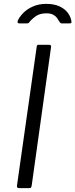

<svg xmlns="http://www.w3.org/2000/svg" viewBox="-20 -974 390 994"><path d="M235 -742Q247 -742 244 -728L144 -13Q142 -4 140 -2Q138 0 128 0H81Q72 0 69.5 -3.5Q67 -7 68 -14L170 -732Q171 -739 173 -740.5Q175 -742 180 -742ZM80 -853Q73 -853 71.5 -856.5Q70 -860 72 -867Q81 -887 100.5 -907Q120 -927 150.5 -940.5Q181 -954 220 -954Q260 -954 288 -941Q316 -928 331.5 -907Q347 -886 350 -862Q351 -859 349 -856Q347 -853 341 -853H299Q295 -853 292 -856Q289 -859 286 -864Q282 -871 275 -881Q268 -891 255 -898Q242 -905 220 -905Q186 -905 164.5 -889.5Q143 -874 131 -858Q128 -854 125 -853.5Q122 -853 118 -853Z"/></svg>

Font: Libre Franklin Light
Style: Italic
Weight: 300
Italic angle: -8°
Designer: Pablo Impallari, Rodrigo Fuenzalida, Nhung Nguyen
Foundry: Impallari Type
Version: Version 3.000